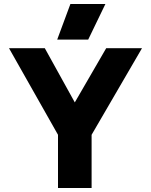

<svg xmlns="http://www.w3.org/2000/svg" viewBox="-20 -940 755 960"><path d="M332 -920H507L421 -742H266ZM270 -266 25 -699H204L354 -428L511 -699H690L438 -266V0H270Z"/></svg>

Font: Readiness
Style: Bold
Weight: 700
Designer: Katatrad Team
Foundry: CadsonDemak
Version: Version 1.00;January 16, 2020;FontCreator 12.0.0.2550 64-bit